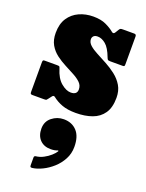

<svg xmlns="http://www.w3.org/2000/svg" viewBox="-173 -626 854 1120"><g transform="rotate(20 254.0 -66.0)"><path d="M365.5 -346Q345.5 -399.5 320.5 -420.2Q295.5 -441 270.5 -441Q253.5 -441 245.5 -433Q237.5 -425 237.5 -413.5Q237.5 -393 256 -376.5Q274.5 -360 304 -344.8Q333.5 -329.5 366.2 -311.8Q399 -294 428.5 -271Q458 -248 476.5 -216.8Q495 -185.5 495 -142Q495 -81.5 470.2 -45.5Q445.5 -9.5 401.8 6.2Q358 22 300.5 22Q249.5 22 215.2 9.2Q181 -3.5 155 -24.5Q146 -31.5 138 -21L123 -1.5Q118.5 5 115.5 7.5Q112.5 10 101 10H28Q19.5 10 17.2 6.5Q15 3 15 -6V-186.5Q15 -195 16.8 -199Q18.5 -203 27 -203H102.5Q115.5 -203 118.2 -201Q121 -199 124 -189Q140.5 -133.5 172.5 -106.8Q204.5 -80 233 -80Q272 -80 272 -113Q272 -137.5 254.8 -154.5Q237.5 -171.5 210 -186.2Q182.5 -201 152 -216.8Q121.5 -232.5 94 -253.2Q66.5 -274 49.2 -304Q32 -334 32 -377.5Q32 -433.5 56 -469.8Q80 -506 119.8 -524Q159.5 -542 207 -542Q254.5 -542 286.2 -527Q318 -512 338 -495Q350 -484.5 358.5 -499L370.5 -518.5Q374.5 -525.5 378.5 -527.8Q382.5 -530 393.5 -530H464.5Q477 -530 477 -516.5V-345.5Q477 -337.5 475.5 -333.8Q474 -330 465.5 -330H387Q375 -330 371.8 -334Q368.5 -338 365.5 -346ZM144.5 175.5Q144.5 131.5 176.8 105.8Q209 80 250 80Q300.5 80 331.2 113Q362 146 362 211Q362 253 343.2 288Q324.5 323 295.5 349Q266.5 375 234 390.8Q201.5 406.5 174 410Q165.5 411 162.2 408.8Q159 406.5 159 397V349.5Q159 340.5 169 339Q193 336.5 215.8 324.5Q238.5 312.5 256.2 296.8Q274 281 282 267.5Q283.5 265 281.8 263.5Q280 262 276 263.5Q260.5 270.5 235 270.5Q194 270.5 169.2 245Q144.5 219.5 144.5 175.5Z"/></g></svg>

Font: Besley* Narrow Fatface
Style: Regular
Weight: 900
Width: 4
Designer: Owen Earl
Foundry: indestructible type*
Version: Version 3.000; ttfautohint (v1.8.3)